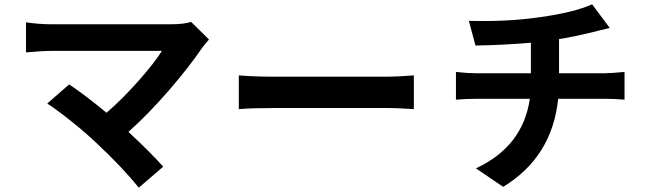

<svg xmlns="http://www.w3.org/2000/svg" viewBox="-20 -814 3040 894"><path d="M870 -712 953 -630Q926 -599 919 -588Q859 -500 765 -391.5Q671 -283 578 -200Q682 -103 740 -38L626 60Q554 -31 426 -151Q380 -195 313 -248.5Q246 -302 200 -332L302 -421Q377 -371 476 -289Q551 -354 624.5 -437Q698 -520 734 -577H217Q178 -577 101 -570V-710Q162 -701 217 -701H776Q835 -701 870 -712Z M1092 -306V-463Q1164 -457 1253 -457H1790Q1829 -457 1907 -463V-306Q1900 -306 1877 -307.5Q1854 -309 1831.5 -310Q1809 -311 1790 -311H1253Q1154 -311 1092 -306Z M2583 -473H2797Q2822 -473 2888 -479V-350Q2834 -354 2800 -354H2579Q2551 -83 2323 56L2196 -30Q2415 -132 2447 -354H2196Q2155 -354 2103 -350V-479Q2157 -473 2195 -473H2452V-615Q2323 -604 2194 -602L2163 -717Q2344 -712 2494 -734Q2653 -756 2737 -794L2819 -684Q2800 -680 2774 -673Q2748 -666 2742 -665Q2654 -643 2583 -632Z"/></svg>

Font: Noto Sans Korean Bold
Style: Bold
Weight: 700
Designer: Ryoko NISHIZUKA  (kana & ideographs); Paul D. Hunt (Latin, Greek & Cyrillic); Wenlong ZHANG  (bopomofo); Sandoll Communi
Foundry: Adobe Systems Incorporated
Version: Version 1.000;PS 1;hotconv 1.0.78;makeotf.lib2.5.61930